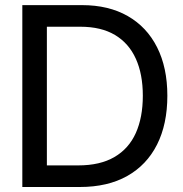

<svg xmlns="http://www.w3.org/2000/svg" viewBox="-20 -748 731 768"><path d="M299.3 0H122.1V-86.4H293Q380.4 -86.4 437.7 -119.9Q495.1 -153.3 523.2 -215.8Q551.3 -278.3 551.3 -365.2Q551.3 -451.2 523.4 -512.9Q495.6 -574.7 440.2 -607.9Q384.8 -641.1 301.3 -641.1H118.7V-727.5H308.1Q414.6 -727.5 491 -683.8Q567.4 -640.1 608.4 -558.8Q649.4 -477.5 649.4 -365.2Q649.4 -251.5 608.2 -169.7Q566.9 -87.9 488.8 -43.9Q410.6 0 299.3 0ZM167.5 -727.5V0H69.3V-727.5Z"/></svg>

Font: Inter Cardless Display
Style: Regular
Weight: 400
Designer: Rasmus Andersson
Foundry: rsms
Version: Version 4.001;git-9221beed3